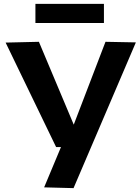

<svg xmlns="http://www.w3.org/2000/svg" viewBox="-20 -760 722 992"><path d="M208 208 295 0H270L9 -540L181 -544L361 -116L525 -544L682 -541L360 212ZM163 -641V-740H517V-641Z"/></svg>

Font: Georama Extended SemiBold
Style: Regular
Weight: 600
Width: 7
Designer: Jean-Baptiste Levee
Foundry: Production Type
Version: Version 1.000